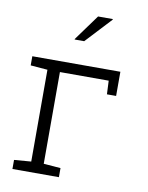

<svg xmlns="http://www.w3.org/2000/svg" viewBox="-85 -824 684 886"><g transform="rotate(10 256.5 -381.0)"><path d="M35.2 0V-42.5L114.7 -48.8V-479L35.2 -485.4V-528.3H447.8V-415H404.8L401.9 -478.5H173.3V-48.8L252.9 -42.5V0ZM213.4 -639.6 302.2 -761.7H370.6L371.6 -759.3L258.8 -638.2H215.8Z"/></g></svg>

Font: Roboto Slab Light
Style: Regular
Weight: 300
Designer: Google
Version: Version 2.000; ttfautohint (v1.8.1.43-b0c9)